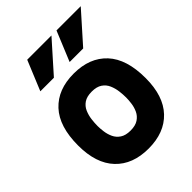

<svg xmlns="http://www.w3.org/2000/svg" viewBox="-210 -825 941 941"><g transform="rotate(-45 261.0 -354.5)"><path d="M148 -719H316L178 -564H84ZM351 -719H519L381 -564H287ZM27 -245Q27 -377 89 -443.5Q151 -510 261 -510Q371 -510 433 -443.5Q495 -377 495 -245Q495 -121 433 -55.5Q371 10 261 10Q151 10 89 -55.5Q27 -121 27 -245ZM261 -115Q295 -115 315 -128.5Q335 -142 344.5 -162.5Q354 -183 357 -205.5Q360 -228 360 -245Q360 -266 357 -290Q354 -314 344.5 -336Q335 -358 315 -371.5Q295 -385 261 -385Q227 -385 207 -371.5Q187 -358 177.5 -336Q168 -314 165 -290Q162 -266 162 -245Q162 -228 165 -205.5Q168 -183 177.5 -162.5Q187 -142 207 -128.5Q227 -115 261 -115Z"/></g></svg>

Font: Haskoy ExtraBold
Style: Regular
Weight: 800
Designer: Ertekin Erdin
Foundry: Ertekin Erdin
Version: Version 2.000; ttfautohint (v1.8.4.7-5d5b)